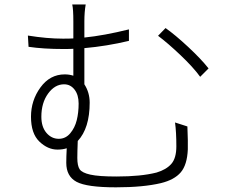

<svg xmlns="http://www.w3.org/2000/svg" viewBox="-20 -800 1040 850"><path d="M163.1 -283.2Q163.1 -238.3 185.5 -211.9Q208 -185.5 240.2 -185.5Q270.5 -185.5 291 -210Q311.5 -234.4 319.8 -268.1Q328.1 -301.8 328.1 -341.8Q328.1 -379.9 310.1 -403.3Q292 -426.8 263.7 -426.8Q222.7 -426.8 192.9 -385.7Q163.1 -344.7 163.1 -283.2ZM754.9 -257.8 809.6 -240.2Q812.5 -169.9 811.5 -138.7Q808.6 -70.3 780.3 -37.1Q752 -3.9 692.4 10.7Q614.3 29.3 493.2 29.3Q364.3 29.3 318.8 4.9Q273.4 -19.5 273.4 -79.1Q273.4 -104.5 275.4 -143.6Q257.8 -137.7 234.4 -137.7Q191.4 -137.7 154.3 -173.3Q117.2 -209 117.2 -283.2Q117.2 -355.5 159.2 -413.1Q201.2 -470.7 266.6 -470.7Q287.1 -470.7 304.7 -464.8V-584Q290 -583 261.7 -583Q171.9 -583 106.4 -592.8L103.5 -642.6Q188.5 -628.9 258.8 -628.9Q289.1 -628.9 304.7 -629.9V-705.1Q304.7 -759.8 299.8 -780.3H359.4Q353.5 -747.1 353.5 -705.1V-633.8Q440.4 -642.6 550.8 -669.9V-619.1Q453.1 -595.7 353.5 -586.9V-426.8Q377 -390.6 377 -345.7Q377 -232.4 324.2 -175.8Q322.3 -127 322.3 -100.6Q322.3 -66.4 332.5 -50.8Q342.8 -35.2 379.9 -26.9Q417 -18.6 496.1 -18.6Q604.5 -18.6 672.9 -36.1Q715.8 -48.8 738.3 -74.2Q760.7 -99.6 760.7 -152.3Q760.7 -214.8 754.9 -257.8ZM679.7 -641.6 712.9 -675.8Q755.9 -645.5 813 -592.3Q870.1 -539.1 903.3 -497.1L866.2 -460Q835 -502.9 778.8 -556.2Q722.7 -609.4 679.7 -641.6Z"/></svg>

Font: GenEi Gothic M Light
Style: Regular
Weight: 300
Designer: o_tamon (Modified); [Source Han Sans]
Ryoko NISHIZUKA  (kana & ideographs); Paul D. Hunt (Latin, Greek & Cyrillic); Wenl
Version: Version 1.1a;Original Version 1.004